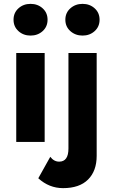

<svg xmlns="http://www.w3.org/2000/svg" viewBox="-20 -734 585 993"><path d="M344 -573Q318 -596 318 -632Q318 -668 344 -691Q370 -714 407 -714Q444 -714 469.5 -691Q495 -668 495 -632Q495 -596 469.5 -573Q444 -550 407 -550Q370 -550 344 -573ZM240 77Q259 102 286 102Q334 102 334 34V-460H480V72Q480 150 435.5 194.5Q391 239 306 239Q234 239 178 188ZM75.5 -573Q50 -596 50 -632Q50 -668 75.5 -691Q101 -714 138 -714Q175 -714 200.5 -691Q226 -668 226 -632Q226 -596 200.5 -573Q175 -550 138 -550Q101 -550 75.5 -573ZM64 -460H211V0H64Z"/></svg>

Font: renner_700bold
Style: Bold
Weight: 700
Version: Version 003.000 ; ttfautohint (v0.97) -l 8 -r 50 -G 200 -x 1